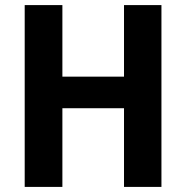

<svg xmlns="http://www.w3.org/2000/svg" viewBox="-20 -734 731 754"><path d="M614 0V-714H467V-433H225V-714H77V0H225V-309H467V0Z"/></svg>

Font: Noto Sans Thai Looped SemiCondensed
Style: Bold
Weight: 700
Width: 4
Designer: Sasikarn Vongin, Ben Mitchell
Foundry: The Fontpad Ltd
Version: Version 1.001